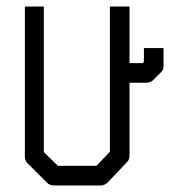

<svg xmlns="http://www.w3.org/2000/svg" viewBox="-20 -617 580 587"><path d="M420 -470H480V-416Q480 -402 471 -395L449 -373Q440 -364 428 -364H376V-141Q376 -129 368 -121L310 -60Q300 -50 288 -50H144Q132 -50 123 -59L64 -118Q56 -126 56 -139V-597H114V-152L157 -110H275L316 -153V-597H376V-424H416L420 -428Z"/></svg>

Font: IBM 3270
Style: Regular
Weight: 400
Monospace: yes
Version: Version 2.3.1